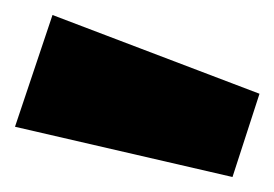

<svg xmlns="http://www.w3.org/2000/svg" viewBox="-48 -782 366 256"><path d="M-28 -613 22 -762 298 -657 262 -546Z"/></svg>

Font: Cairo Black
Style: Regular
Weight: 900
Designer: Mohamed Gaber, the designers of Titillium
Foundry: Kief Type Foundry
Version: Version 2.009; ttfautohint (v1.5.33-1714) -l 8 -r 50 -G 200 